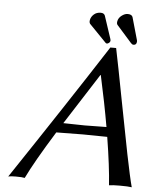

<svg xmlns="http://www.w3.org/2000/svg" viewBox="-57 -874 746 924"><g transform="rotate(5 316.5 -411.5)"><path d="M343.8 -783.2Q346.7 -797.4 359.6 -809.1Q372.6 -820.8 392.6 -820.8Q408.2 -820.8 413.1 -809.1L449.2 -700.2Q451.7 -693.4 450.7 -689Q449.7 -683.6 444.3 -679.7Q439 -675.8 435.1 -675.8Q430.2 -675.8 427.7 -679.2L346.2 -763.2Q340.8 -770.5 343.8 -783.2ZM475.6 -788.1Q479 -804.2 493.9 -815.2Q508.8 -826.2 522 -826.2Q541.5 -826.2 546.4 -814L577.6 -704.1Q579.1 -699.2 577.6 -692.9Q575.2 -680.7 562 -681.2Q556.2 -681.2 549.8 -688.5L478.5 -769Q472.7 -774.9 475.6 -788.1ZM229.5 -228.5Q136.2 -78.1 97.2 2.9Q85.9 0 53.2 0Q30.3 0 17.6 2.9Q265.6 -367.7 453.1 -658.2H481Q498 -576.7 527.3 -422.1Q556.6 -267.6 579.3 -154.5Q602.1 -41.5 614.3 2.9Q597.7 0 555.2 0Q522 0 504.4 2.9Q498.5 -86.4 475.6 -228.5Q404.8 -230 358.9 -230Q301.8 -230 229.5 -228.5ZM467.8 -275.4Q447.8 -390.6 418.9 -522H417Q288.6 -322.3 259.3 -275.9Q271 -275.9 309.1 -274.9Q347.2 -273.9 363.3 -273.9Q405.8 -273.9 467.8 -275.4Z"/></g></svg>

Font: Linux Biolinum O
Style: Italic
Weight: 400
Italic angle: -12°
Designer: Philipp H. Poll
Foundry: Philipp H. Poll
Version: Version 1.1.3